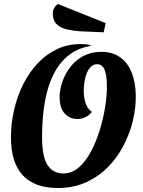

<svg xmlns="http://www.w3.org/2000/svg" viewBox="-20 -921 715 963"><path d="M270 22Q154 22 94.5 -41.5Q35 -105 35 -232Q35 -303 51 -371.5Q67 -440 97 -499.5Q127 -559 169.5 -604Q212 -649 266 -674.5Q320 -700 383 -700Q397 -700 409.5 -699Q422 -698 435 -694V-691Q377 -681 335.5 -652Q294 -623 266 -579Q238 -535 221.5 -479.5Q205 -424 198 -361.5Q191 -299 191 -233Q191 -135 218.5 -93Q246 -51 298 -51Q340 -51 374.5 -80.5Q409 -110 435.5 -159.5Q462 -209 480 -267.5Q498 -326 507.5 -385Q517 -444 516 -492Q516 -543 504.5 -571Q493 -599 467 -599Q445 -599 430 -580Q415 -561 407.5 -530Q400 -499 400 -463Q401 -424 411.5 -398Q422 -372 441 -360Q427 -342 408 -333Q389 -324 368 -324Q331 -324 305.5 -350.5Q280 -377 279 -431Q279 -471 293 -511.5Q307 -552 333.5 -586Q360 -620 399 -640.5Q438 -661 488 -661Q545 -661 583 -633.5Q621 -606 640.5 -557Q660 -508 661 -442Q662 -380 646.5 -315.5Q631 -251 599.5 -190.5Q568 -130 521 -82.5Q474 -35 411 -6.5Q348 22 270 22ZM500 -759 383 -764Q350 -766 318 -773Q286 -780 265.5 -798.5Q245 -817 245 -851Q245 -869 251.5 -880.5Q258 -892 270 -901L510 -805Z"/></svg>

Font: Sansita Swashed Light SemiBold
Style: Regular
Weight: 600
Version: Version 1.003